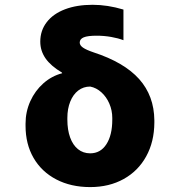

<svg xmlns="http://www.w3.org/2000/svg" viewBox="-20 -759 738 789"><path d="M360.4 -739.3Q421.9 -739.3 487.3 -719.7V-593.8Q465.8 -602.1 436.8 -607.2Q407.7 -612.3 377 -612.3Q340.3 -612.3 324 -605.5Q307.6 -598.6 307.6 -584Q307.6 -572.8 320.8 -563.5Q334 -554.2 364.3 -543.9Q490.2 -502.9 551.8 -434.1Q613.3 -365.2 614.3 -264.6V-254.9Q613.8 -176.3 580.8 -116.5Q547.9 -56.6 488.3 -23.4Q428.7 9.8 350.6 9.8Q271.5 9.8 211.2 -21.7Q150.9 -53.2 117.9 -110.1Q85 -167 85 -242.2V-251Q85 -299.8 104.5 -343Q124 -386.2 158.2 -416.5Q192.4 -446.8 235.4 -458L234.4 -460.9Q189 -487.8 167.2 -519Q145.5 -550.3 145.5 -587.9Q145.5 -633.3 171.9 -667.7Q198.2 -702.1 246.8 -720.7Q295.4 -739.3 360.4 -739.3ZM350.6 -128.9Q393.1 -128.9 417.2 -166.3Q441.4 -203.6 441.4 -267.6V-274.4Q441.4 -305.2 429.4 -333Q417.5 -360.8 396.7 -379.6Q376 -398.4 350.6 -403.3Q322.8 -403.3 301.5 -387Q280.3 -370.6 268.6 -341.3Q256.8 -312 256.8 -274.4V-267.6Q256.8 -225.6 268.1 -194.3Q279.3 -163.1 300.5 -146Q321.8 -128.9 350.6 -128.9Z"/></svg>

Font: Pretendard Std Black
Style: Regular
Weight: 900
Designer: Base glyphs from Inter by Rasmus Andersson; Hangeul glyphs from Noto Sans CJK(Source Han Sans) by Jang Soo-young and Kan
Foundry: Kil Hyung-jin
Version: Version 1.309